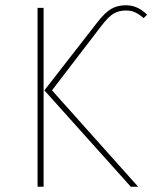

<svg xmlns="http://www.w3.org/2000/svg" viewBox="-20 -711 584 731"><path d="M149 -367 349 -624Q379 -663 403 -677Q427 -691 460 -691Q504 -691 540 -655L527 -642Q511 -656 495.5 -663.5Q480 -671 460 -671Q433 -671 413 -659.5Q393 -648 364 -610L178 -367L506 0H478ZM146 0H123V-681H146Z"/></svg>

Font: Fira Sans Thin
Style: Regular
Weight: 100
Designer: bBox Type GmbH & Carrois Corporate GbR & Edenspiekermann AG
Foundry: bBox Type GmbH & Carrois Corporate GbR & Edenspiekermann AG
Version: Version 4.301